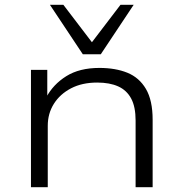

<svg xmlns="http://www.w3.org/2000/svg" viewBox="-20 -780 762 800"><path d="M109 0V-489H177V-373H172Q201 -428 256 -462.5Q311 -497 394 -497Q461 -497 510.5 -477Q560 -457 588 -409.5Q616 -362 616 -281V0H545V-278Q545 -335 526.5 -369.5Q508 -404 472.5 -420Q437 -436 385 -436Q322 -436 276 -412Q230 -388 204.5 -347.5Q179 -307 179 -256V0ZM325 -554 188 -760H244L363 -604L482 -760H537L400 -554Z"/></svg>

Font: Nunito Sans 10pt Expanded Light
Style: Regular
Weight: 300
Width: 7
Designer: Vernon Adams
Foundry: Vernon Adams
Version: Version 3.101;gftools[0.9.27]